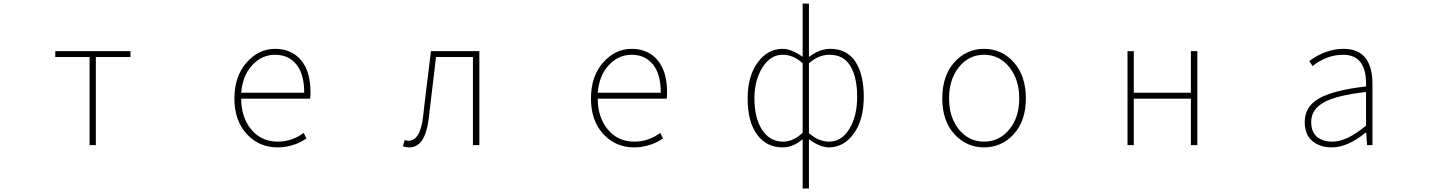

<svg xmlns="http://www.w3.org/2000/svg" viewBox="-20 -814 8040 1077"><path d="M482.4 0V-494.1H290V-527.3H711.9V-494.1H517.6V0Z M1536.1 12.7Q1433.6 12.7 1364.3 -62Q1294.9 -136.7 1294.9 -261.7Q1294.9 -385.7 1362.8 -462.9Q1430.7 -540 1522.5 -540Q1615.2 -540 1668.5 -476.6Q1721.7 -413.1 1721.7 -296.9Q1721.7 -273.4 1719.7 -260.7H1333Q1333 -155.3 1389.6 -87.4Q1446.3 -19.5 1538.1 -19.5Q1617.2 -19.5 1683.6 -68.4L1699.2 -37.1Q1673.8 -21.5 1655.8 -12.7Q1637.7 -3.9 1605 4.4Q1572.3 12.7 1536.1 12.7ZM1333 -293.9H1686.5Q1686.5 -398.4 1642.6 -452.6Q1598.6 -506.8 1522.5 -506.8Q1449.2 -506.8 1395 -448.7Q1340.8 -390.6 1333 -293.9Z M2276.4 12.7Q2256.8 12.7 2240.2 6.8L2250 -28.3Q2263.7 -24.4 2271.5 -24.4Q2337.9 -24.4 2353.5 -162.1Q2359.4 -215.8 2366.7 -277.3Q2374 -338.9 2383.3 -412.1Q2392.6 -485.4 2397.5 -527.3H2668.9V0H2632.8V-494.1H2425.8Q2419.9 -442.4 2385.7 -156.2Q2367.2 12.7 2276.4 12.7Z M3536.1 12.7Q3433.6 12.7 3364.3 -62Q3294.9 -136.7 3294.9 -261.7Q3294.9 -385.7 3362.8 -462.9Q3430.7 -540 3522.5 -540Q3615.2 -540 3668.5 -476.6Q3721.7 -413.1 3721.7 -296.9Q3721.7 -273.4 3719.7 -260.7H3333Q3333 -155.3 3389.6 -87.4Q3446.3 -19.5 3538.1 -19.5Q3617.2 -19.5 3683.6 -68.4L3699.2 -37.1Q3673.8 -21.5 3655.8 -12.7Q3637.7 -3.9 3605 4.4Q3572.3 12.7 3536.1 12.7ZM3333 -293.9H3686.5Q3686.5 -398.4 3642.6 -452.6Q3598.6 -506.8 3522.5 -506.8Q3449.2 -506.8 3395 -448.7Q3340.8 -390.6 3333 -293.9Z M4517.6 -459V-67.4Q4571.3 -19.5 4630.9 -19.5Q4700.2 -19.5 4744.1 -90.3Q4788.1 -161.1 4788.1 -271.5Q4788.1 -378.9 4750.5 -442.9Q4712.9 -506.8 4632.8 -506.8Q4571.3 -506.8 4517.6 -459ZM4482.4 -69.3V-459Q4431.6 -506.8 4369.1 -506.8Q4301.8 -506.8 4256.8 -435.5Q4211.9 -364.3 4211.9 -261.7Q4211.9 -152.3 4254.9 -85.9Q4297.9 -19.5 4373 -19.5Q4429.7 -19.5 4482.4 -69.3ZM4482.4 243.2V-33.2Q4429.7 12.7 4370.1 12.7Q4279.3 12.7 4226.6 -59.1Q4173.8 -130.9 4173.8 -261.7Q4173.8 -386.7 4230 -463.4Q4286.1 -540 4370.1 -540Q4418.9 -540 4482.4 -495.1V-793.9H4517.6V-494.1Q4576.2 -540 4636.7 -540Q4730.5 -540 4777.8 -468.8Q4825.2 -397.5 4825.2 -271.5Q4825.2 -141.6 4769 -64.5Q4712.9 12.7 4629.9 12.7Q4579.1 12.7 4517.6 -33.2V243.2Z M5265.6 -261.7Q5265.6 -389.6 5333.5 -464.8Q5401.4 -540 5500 -540Q5598.6 -540 5666.5 -464.8Q5734.4 -389.6 5734.4 -261.7Q5734.4 -135.7 5666.5 -61.5Q5598.6 12.7 5500 12.7Q5401.4 12.7 5333.5 -61.5Q5265.6 -135.7 5265.6 -261.7ZM5697.3 -261.7Q5697.3 -369.1 5641.1 -438Q5585 -506.8 5500 -506.8Q5415 -506.8 5359.4 -438Q5303.7 -369.1 5303.7 -261.7Q5303.7 -155.3 5359.4 -87.4Q5415 -19.5 5500 -19.5Q5585 -19.5 5641.1 -87.4Q5697.3 -155.3 5697.3 -261.7Z M6304.7 0V-527.3H6339.8V-293.9H6660.2V-527.3H6696.3V0H6660.2V-260.7H6339.8V0Z M7450.2 12.7Q7383.8 12.7 7341.3 -22.9Q7298.8 -58.6 7298.8 -129.9Q7298.8 -216.8 7380.4 -262.7Q7461.9 -308.6 7642.6 -329.1Q7648.4 -506.8 7514.6 -506.8Q7421.9 -506.8 7342.8 -443.4L7324.2 -471.7Q7417 -540 7516.6 -540Q7678.7 -540 7678.7 -340.8V0H7648.4L7643.6 -70.3H7640.6Q7539.1 12.7 7450.2 12.7ZM7453.1 -19.5Q7536.1 -19.5 7642.6 -109.4V-297.9Q7475.6 -279.3 7405.3 -239.3Q7335 -199.2 7335 -130.9Q7335 -73.2 7367.7 -46.4Q7400.4 -19.5 7453.1 -19.5Z"/></svg>

Font: Gen Shin Gothic Monospace ExtraLight
Style: Regular
Weight: 200
Designer: [Source Han Sans]
Ryoko NISHIZUKA  (kana & ideographs); Paul D. Hunt (Latin, Greek & Cyrillic); Wenlong ZHANG  (bopomofo
Version: Version 1.002.20150607